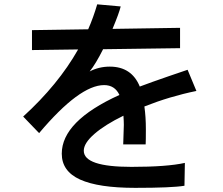

<svg xmlns="http://www.w3.org/2000/svg" viewBox="-20 -820 1040 894"><path d="M87.9 -277.3Q251 -425.8 343.8 -589.8L128.9 -586.9V-679.7L390.6 -683.6Q415 -739.3 432.6 -799.8L542 -790Q534.2 -757.8 503.9 -685.5L818.4 -690.4V-595.7L460 -590.8Q425.8 -522.5 397.5 -487.3Q440.4 -509.8 491.2 -509.8Q592.8 -509.8 630.9 -417Q682.6 -436.5 764.6 -464.8Q846.7 -493.2 853.5 -495.1L894.5 -396.5Q770.5 -371.1 652.3 -324.2Q659.2 -275.4 659.2 -218.8Q659.2 -162.1 658.2 -147.5H553.7Q556.6 -220.7 556.6 -238.3Q556.6 -255.9 554.7 -281.2Q468.8 -239.3 419.4 -196.3Q370.1 -153.3 370.1 -118.2Q370.1 -43 591.8 -43Q757.8 -43 840.8 -61.5L838.9 44.9Q780.3 54.7 609.4 54.7Q438.5 54.7 353 16.1Q267.6 -22.5 267.6 -104.5Q267.6 -255.9 536.1 -377.9Q514.6 -423.8 464.8 -423.8Q350.6 -423.8 162.1 -200.2Z"/></svg>

Font: GenEi M Gothic v2 Medium
Style: Regular
Weight: 500
Version: Version 2.0